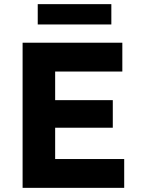

<svg xmlns="http://www.w3.org/2000/svg" viewBox="-20 -906 680 926"><path d="M89 0V-700H570V-561H246V-423H524V-290H246V-139H579V0ZM162 -788V-886H517V-788Z"/></svg>

Font: Readex Pro bold
Style: Bold
Weight: 700
Designer: Bonnie Shaver-Troup, Thomas Jockin
Foundry: Lexend
Version: Version 1.200; ttfautohint (v1.8.3)